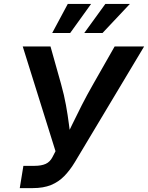

<svg xmlns="http://www.w3.org/2000/svg" viewBox="-20 -966 760 986"><path d="M81.5 0 100.1 -114.3H156.7Q192.4 -114.3 214.8 -124.5Q237.3 -134.8 250 -160.2L265.1 -189.5L96.7 -727.5H239.3L293.5 -534.7Q309.6 -477.1 318.8 -425.8Q328.1 -374.5 334 -327.6Q339.8 -280.8 345.7 -237.3H307.6Q329.1 -281.2 351.3 -327.6Q373.5 -374 399.7 -425.3Q425.8 -476.6 459 -534.7L568.8 -727.5H720.2L364.7 -133.8Q339.4 -91.8 310.1 -61.8Q280.8 -31.7 241.9 -15.9Q203.1 0 148.4 0ZM340.3 -796.4H248L328.1 -945.8H447.8ZM506.3 -796.4H412.6L521 -945.8H647Z"/></svg>

Font: Inter 17pt SemiBold
Style: Italic
Weight: 600
Italic angle: -9.3988°
Version: Version 4.001;git-66647c0bb